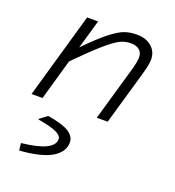

<svg xmlns="http://www.w3.org/2000/svg" viewBox="-136 -573 886 971"><g transform="rotate(20 307.0 -87.5)"><path d="M228 -460 183.1 -304.2Q251 -373.5 294.9 -408.2Q338.9 -442.9 368.9 -453.9Q398.9 -464.8 437 -464.8Q484.9 -464.8 515.4 -438.7Q545.9 -412.6 545.9 -369.1Q545.9 -344.7 528.8 -284.2L446.8 0H388.2L472.2 -292Q484.9 -335.9 484.9 -359.9Q484.9 -385.7 468 -399.4Q451.2 -413.1 421.9 -413.1Q392.6 -413.1 366.2 -400.6Q339.8 -388.2 291.7 -346.9Q243.7 -305.7 159.2 -220.2L96.2 0H37.1L168.9 -460ZM76.2 290 71.8 252 73.2 251Q244.1 232.9 244.1 168Q244.1 149.9 215.8 135.7Q187.5 121.6 113.8 108.9V106L154.8 75.2Q236.3 88.9 269.8 110.6Q303.2 132.3 303.2 164.1Q303.2 188 291.3 208Q279.3 228 253.7 245.1Q228 262.2 183.1 273.9Q138.2 285.6 76.2 290Z"/></g></svg>

Font: IntelOne Mono Light
Style: Italic
Weight: 300
Italic angle: -16°
Designer: Fred Shallcrass
Foundry: Frere-Jones Type LLC
Version: Version 1.200;hotconv 1.1.0;makeotfexe 2.6.0;FJTRelease1.2